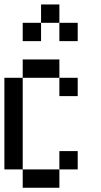

<svg xmlns="http://www.w3.org/2000/svg" viewBox="-20 -937 457 873"><path d="M0 -166.7V-583.3H83.3V-166.7ZM166.7 -833.3V-750H83.3V-833.3ZM166.7 -916.7H250V-833.3H166.7ZM333.3 -166.7H250V-250H333.3ZM333.3 -583.3V-500H250V-583.3ZM333.3 -833.3V-750H250V-833.3ZM83.3 -166.7H250V-83.3H83.3ZM83.3 -583.3V-666.7H250V-583.3Z"/></svg>

Font: Galmuri11 Condensed
Style: Regular
Weight: 400
Width: 3
Designer: Lee Minseo (quiple)
Version: Version 2.399;hotconv 1.1.1;makeotfexe 2.6.0 DEVELOPMENT